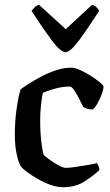

<svg xmlns="http://www.w3.org/2000/svg" viewBox="-20 -783 462 803"><path d="M244 0Q218 0 189.5 -10.5Q161 -21 135.5 -36Q110 -51 92 -64.5Q74 -78 69 -85Q58 -100 50 -137Q42 -174 42 -219Q42 -277 49.5 -328.5Q57 -380 66 -409Q76 -417 98.5 -431.5Q121 -446 151 -462Q181 -478 214 -489Q247 -500 279 -500Q292 -500 314 -490.5Q336 -481 358 -467Q380 -453 396 -440Q412 -427 413 -421Q413 -410 406 -390.5Q399 -371 388.5 -352Q378 -333 368 -325Q355 -325 344 -328.5Q333 -332 328 -336Q321 -350 311 -370Q301 -390 290.5 -405.5Q280 -421 272 -421Q239 -421 205.5 -411Q172 -401 160 -395Q155 -380 151.5 -345Q148 -310 148 -279Q148 -227 153.5 -184.5Q159 -142 163 -135Q166 -131 183.5 -118Q201 -105 222 -93Q243 -81 256 -81Q270 -81 297.5 -85Q325 -89 350.5 -93.5Q376 -98 385 -101Q388 -97 391.5 -90Q395 -83 396 -72Q372 -49 334 -24.5Q296 0 244 0ZM254 -565Q233 -565 197 -613.5Q161 -662 112 -737Q116 -743 124 -751.5Q132 -760 143 -763L255 -661L365 -763Q376 -760 384 -752Q392 -744 395 -738Q346 -662 310 -613.5Q274 -565 254 -565Z"/></svg>

Font: Texturina 72pt SemiBold
Style: Regular
Weight: 600
Designer: Guillermo Torres Carreño
Foundry: Omnibus-Type
Version: Version 1.002; ttfautohint (v1.8.3)